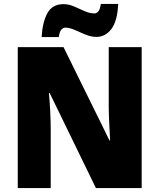

<svg xmlns="http://www.w3.org/2000/svg" viewBox="-20 -953 809 973"><path d="M698 0H466L232 -481H228Q232 -438 234.5 -387.5Q237 -337 237 -300V0H70V-714H302L535 -241H538Q536 -283 533.5 -331Q531 -379 531 -414V-714H698ZM191 -765Q195 -840 220 -886Q245 -932 302 -932Q328 -932 355 -920.5Q382 -909 408 -897Q434 -885 459 -885Q469 -885 478 -895Q487 -905 491 -933H579Q575 -846 544.5 -806Q514 -766 469 -766Q441 -766 412.5 -778Q384 -790 358 -801.5Q332 -813 310 -813Q302 -813 292 -804Q282 -795 278 -765Z"/></svg>

Font: Noto Sans Lao Looped SemiCondensed Black
Style: Regular
Weight: 900
Width: 4
Designer: Mark Frömberg, Ben Mitchell
Foundry: The Fontpad Ltd
Version: Version 1.002; ttfautohint (v1.8.4.7-5d5b)